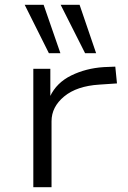

<svg xmlns="http://www.w3.org/2000/svg" viewBox="-20 -781 534 801"><path d="M119 0V-494H190V-379H189Q216 -436 277 -466Q338 -496 412 -501L461 -503L468 -433L394 -428Q300 -422 247.5 -378.5Q195 -335 195 -275V0ZM335 -559 233 -761H312L381 -559ZM184 -559 83 -761H162L232 -559Z"/></svg>

Font: Nunito Sans 7pt Expanded Light
Style: Regular
Weight: 300
Width: 7
Designer: Vernon Adams
Foundry: Vernon Adams
Version: Version 3.101;gftools[0.9.27]